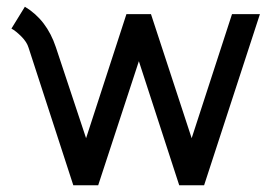

<svg xmlns="http://www.w3.org/2000/svg" viewBox="-20 -551 812 571"><path d="M14 -466 54 -531Q119 -492 146 -411L236 -140L356 -509H429L550 -140L670 -509H753L587 0H513L393 -369L272 0H198L65 -409Q60 -426 43.5 -442.5Q27 -459 14 -466Z"/></svg>

Font: Bellota
Style: Bold
Weight: 700
Designer: Kemie Guaida
Foundry: Kemie Guaida
Version: Version 4.001